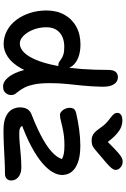

<svg xmlns="http://www.w3.org/2000/svg" viewBox="203 -1036 845 1292"><g transform="rotate(90 626.0 -389.5)"><path d="M277 9Q227 9 185 -14Q143 -37 113 -77Q83 -117 66.5 -169Q50 -221 50 -279Q50 -348 78.5 -399.5Q107 -451 158.5 -479.5Q210 -508 278 -508Q329 -508 366 -493.5Q403 -479 423 -453.5Q443 -428 443 -393Q443 -378 435.5 -368.5Q428 -359 417 -359Q405 -359 396 -365Q387 -371 376 -379Q365 -387 346.5 -393Q328 -399 296 -399Q233 -399 198 -367Q163 -335 163 -279Q163 -231 179 -190.5Q195 -150 220 -125Q245 -100 271 -100Q323 -100 363 -169.5Q403 -239 426.5 -372Q450 -505 450 -695Q450 -730 463.5 -745Q477 -760 499 -760Q530 -760 547.5 -731.5Q565 -703 563 -649Q561 -578 555.5 -523Q550 -468 544.5 -416.5Q539 -365 539 -302Q539 -239 547 -199Q555 -159 567 -135Q579 -111 590.5 -96.5Q602 -82 610.5 -70Q619 -58 619 -41Q619 -26 612 -13.5Q605 -1 592.5 6Q580 13 561 13Q535 13 512 -9Q489 -31 471.5 -69Q454 -107 445 -155.5Q436 -204 437 -257L496 -274Q475 -171 439.5 -108.5Q404 -46 361.5 -18.5Q319 9 277 9ZM857 10Q797 10 763 -6.5Q729 -23 715.5 -48.5Q702 -74 702 -101Q702 -132 715 -152Q728 -172 753 -180Q852 -219 918 -256.5Q984 -294 1018 -331.5Q1052 -369 1054 -406L1081 -358Q1067 -374 1051 -383Q1035 -392 1013.5 -396Q992 -400 960 -400Q906 -400 866 -392.5Q826 -385 798.5 -377.5Q771 -370 753 -370Q741 -370 730 -379.5Q719 -389 712 -404Q705 -419 705 -435Q705 -453 712.5 -463.5Q720 -474 741 -479Q791 -491 849 -499Q907 -507 959 -507Q1016 -507 1054 -496.5Q1092 -486 1115 -468.5Q1138 -451 1147.5 -429Q1157 -407 1157 -384Q1157 -356 1139 -323Q1121 -290 1079.5 -253.5Q1038 -217 968 -179Q898 -141 795 -104L822 -128Q827 -109 839.5 -102.5Q852 -96 875 -96Q911 -96 948.5 -99.5Q986 -103 1026 -106.5Q1066 -110 1107 -110Q1147 -110 1170.5 -90.5Q1194 -71 1194 -42Q1194 -24 1182.5 -12Q1171 0 1147 0Q1108 0 1058 2.5Q1008 5 956 7.5Q904 10 857 10ZM1067 -792Q1083 -792 1095.5 -785Q1108 -778 1115.5 -767.5Q1123 -757 1123 -745Q1123 -738 1118.5 -728.5Q1114 -719 1096.5 -701.5Q1079 -684 1040 -652Q1010 -627 992.5 -611.5Q975 -596 961 -589.5Q947 -583 925 -583Q901 -583 883.5 -594Q866 -605 847 -632Q825 -665 805 -683Q785 -701 770 -712Q755 -723 747 -733Q739 -743 739 -757Q739 -772 752.5 -781Q766 -790 790 -790Q814 -790 837 -780.5Q860 -771 887.5 -745.5Q915 -720 952 -669H913Q955 -713 981.5 -738Q1008 -763 1023.5 -774.5Q1039 -786 1048.5 -789Q1058 -792 1067 -792Z"/></g></svg>

Font: Shantell Sans Medium
Style: Regular
Weight: 500
Designer: Stephen Nixon, Anya Danilova, Shantell Martin
Foundry: Arrow Type
Version: Version 1.011;[c5ecc13dd]